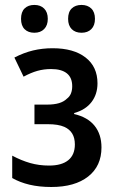

<svg xmlns="http://www.w3.org/2000/svg" viewBox="-20 -745 468 775"><path d="M187 9.8Q138.2 9.8 99.1 0.5Q60.1 -8.8 29.3 -26.4V-116.7Q65.9 -97.2 101.8 -86.9Q137.7 -76.7 178.2 -76.7Q229 -76.7 255.6 -98.4Q282.2 -120.1 282.2 -162.1Q282.2 -213.9 239.7 -232.9Q215.3 -243.7 173.3 -243.7H119.1V-322.8H170.4Q198.2 -322.8 218 -328.6Q237.8 -334.5 250 -346.7Q261.2 -355 266.4 -367.9Q271.5 -380.9 271.5 -397Q271.5 -431.6 249.8 -449Q228 -466.3 186.5 -466.3Q157.2 -466.3 131.1 -459Q105 -451.7 75.2 -435.5L38.1 -512.7Q75.7 -532.2 113.3 -541.3Q150.9 -550.3 192.4 -550.3Q277.3 -550.3 325.4 -512.9Q373.5 -475.6 373.5 -408.7Q373.5 -364.7 349.6 -333.3Q325.7 -301.8 279.3 -288.6V-284.7Q334 -272 361.8 -237.3Q389.6 -202.6 389.6 -149.9Q389.6 -74.7 335.9 -32.5Q282.2 9.8 187 9.8ZM309.1 -612.8Q284.2 -612.8 269.5 -627.4Q254.9 -642.1 254.9 -668.9Q254.9 -696.8 269.5 -710.9Q284.2 -725.1 309.1 -725.1Q333.5 -725.1 348.4 -710.7Q363.3 -696.3 363.3 -668.9Q363.3 -642.1 348.6 -627.4Q334 -612.8 309.1 -612.8ZM118.7 -612.8Q93.8 -612.8 79.3 -627.2Q64.9 -641.6 64.9 -668.9Q64.9 -696.8 79.3 -710.9Q93.8 -725.1 118.7 -725.1Q143.6 -725.1 158.2 -710.4Q172.9 -695.8 172.9 -668.9Q172.9 -642.6 158.2 -627.7Q143.6 -612.8 118.7 -612.8Z"/></svg>

Font: Open Sans
Style: Regular
Weight: 600
Width: 3
Foundry: Ascender Corporation
Version: Version 1.000